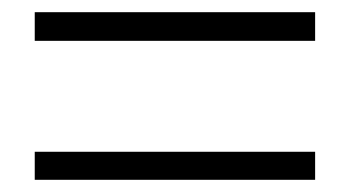

<svg xmlns="http://www.w3.org/2000/svg" viewBox="-20 -523 575 315"><path d="M37 -456H497V-503H37ZM37 -228H497V-274H37Z"/></svg>

Font: Genne Gothic Light
Style: Regular
Weight: 300
Designer: Ryoko NISHIZUKA (kana & ideographs); Paul D. Hunt (Latin, Greek & Cyrillic); Wenlong ZHANG (bopomofo); Sandoll Communica
Foundry: Adobe Systems Incorporated
Version: Version 1.004;PS 1.004;hotconv 16.6.51;makeotf.lib2.5.65220